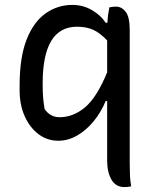

<svg xmlns="http://www.w3.org/2000/svg" viewBox="-20 -563 640 783"><path d="M426 -533Q440 -536 453 -536Q476 -536 492.5 -515Q509 -494 509 -441V101Q509 132 510 153Q511 174 515 197Q500 200 488 200Q452 200 434.5 169.5Q417 139 417 92V-151H411Q392 -105 361.5 -68Q331 -31 294 -10Q257 11 218 11Q173 11 137.5 -15.5Q102 -42 81 -88.5Q60 -135 60 -195V-214Q60 -329 88.5 -401.5Q117 -474 166 -508.5Q215 -543 275 -543Q319 -543 355.5 -521.5Q392 -500 411 -470H418Q419 -489 421 -503.5Q423 -518 426 -533ZM162 -118Q185 -85 223 -85Q279 -85 327 -125.5Q375 -166 417 -268V-398Q389 -428 361 -441Q333 -454 294 -454Q154 -454 154 -223V-214Q154 -186 156 -163.5Q158 -141 162 -118Z"/></svg>

Font: Recursive Sn Csl St
Style: Regular
Weight: 400
Version: Version 1.079;hotconv 1.0.112;makeotfexe 2.5.65598; ttfautoh